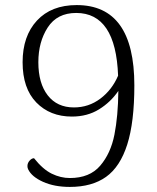

<svg xmlns="http://www.w3.org/2000/svg" viewBox="-20 -723 619 756"><path d="M509 -387Q509 -242 481 -154Q453 -66 397.5 -26.5Q342 13 255 13Q194 13 149.5 -7Q105 -27 91 -56Q88 -62 88 -69Q88 -81 96.5 -90.5Q105 -100 114 -100Q149 -56 184 -39Q219 -22 255 -22Q333 -22 374.5 -70.5Q416 -119 430.5 -192.5Q445 -266 446 -365Q416 -321 370 -292.5Q324 -264 263 -264Q177 -264 123 -319.5Q69 -375 69 -478Q69 -581 125.5 -642Q182 -703 282 -703Q509 -703 509 -387ZM445 -425Q436 -672 280 -672Q205 -672 168 -615Q131 -558 131 -478Q131 -395 168 -347.5Q205 -300 271 -300Q329 -300 375 -334.5Q421 -369 445 -425Z"/></svg>

Font: Arima Madurai Light
Style: Regular
Weight: 300
Designer: Joana Correia and Natanael Gama
Foundry: NDISCOVER
Version: Version 1.020